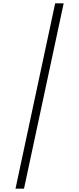

<svg xmlns="http://www.w3.org/2000/svg" viewBox="-20 -906 475 1152"><path d="M362 -886H311L73 226H124Z"/></svg>

Font: Noto Sans Kannada UI Condensed Light
Style: Regular
Weight: 300
Width: 3
Designer: Jelle Bosma - Monotype Design Team
Foundry: Monotype Imaging Inc.
Version: Version 2.005